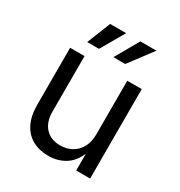

<svg xmlns="http://www.w3.org/2000/svg" viewBox="-180 -885 950 1015"><g transform="rotate(30 295.5 -377.0)"><path d="M262.2 6.8Q207 6.8 165.3 -15.9Q123.5 -38.6 100.3 -84.5Q77.1 -130.4 77.1 -199.2V-545.9H165V-206.5Q165 -143.6 198.2 -107.9Q231.4 -72.3 288.6 -72.3Q327.6 -72.3 358.6 -89.4Q389.6 -106.4 407.7 -139.4Q425.8 -172.4 425.8 -218.8V-545.9H514.2V0H429.2V-132.3H440.9Q415.5 -55.7 368.9 -24.4Q322.3 6.8 262.2 6.8ZM211.9 -617.2H140.1L197.3 -760.7H294.9ZM372.1 -617.2H299.8L381.8 -760.7H480Z"/></g></svg>

Font: Atlassian Sans
Style: Regular
Weight: 400
Designer: Rasmus Andersson
Foundry: Modifications by Atlassian Pty Ltd, manufactured by rsms
Version: Version 4.001;git-9221beed3